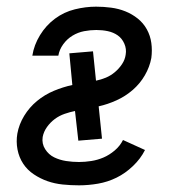

<svg xmlns="http://www.w3.org/2000/svg" viewBox="-20 -548 540 576"><path d="M217 8Q192 8 168 5.5Q144 3 122.5 -4.5Q101 -12 81.5 -25Q62 -38 49.5 -57Q37 -76 32.5 -99.5Q28 -123 32 -147Q37 -175 52.5 -200.5Q68 -226 91 -245Q114 -264 141.5 -275.5Q169 -287 197 -293L188 -388L259 -394L268 -306Q283 -309 297.5 -315Q312 -321 324.5 -331.5Q337 -342 346 -355.5Q355 -369 357 -384Q360 -401 353 -417Q346 -433 333 -442Q320 -451 303.5 -454.5Q287 -458 269 -458Q251 -458 232.5 -454.5Q214 -451 197.5 -441Q181 -431 169.5 -415Q158 -399 155 -381H77Q82 -413 100 -442.5Q118 -472 145 -492Q172 -512 204.5 -520Q237 -528 268 -528Q291 -528 313.5 -525Q336 -522 356 -514Q376 -506 393 -492.5Q410 -479 420.5 -460Q431 -441 434 -419Q437 -397 434 -374Q429 -347 414.5 -322Q400 -297 378 -278Q356 -259 329.5 -247Q303 -235 276 -229L286 -132L215 -126L205 -215Q190 -212 174 -206.5Q158 -201 144.5 -191Q131 -181 121 -167Q111 -153 108 -137Q105 -117 115.5 -100.5Q126 -84 142.5 -76Q159 -68 178 -65Q197 -62 217 -62Q235 -62 254 -65Q273 -68 290.5 -75.5Q308 -83 324 -96.5Q340 -110 349 -128L415 -98Q402 -72 379 -50Q356 -28 329.5 -15Q303 -2 274 3Q245 8 217 8Z"/></svg>

Font: Iosevka Algr
Style: Italic
Weight: 400
Italic angle: -9°
Monospace: yes
Designer: Belleve Invis
Foundry: Belleve Invis
Version: Version 26.0.2; ttfautohint (v1.8.3)